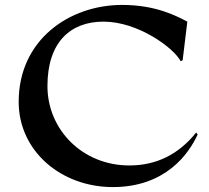

<svg xmlns="http://www.w3.org/2000/svg" viewBox="-20 -743 850 781"><path d="M784 -196 778 -204C706 -114 615 -70 506 -70C315 -70 173 -216 173 -393C173 -571 266 -655 401 -655C542 -655 687 -548 715 -494L723 -498L742 -655C701 -676 617 -723 477 -723C262 -723 56 -581 56 -329C56 -127 230 18 439 18C653 18 748 -117 784 -196Z"/></svg>

Font: Coconat Demi
Style: Regular
Weight: 400
Designer: Sara Lavazza
Foundry: Collletttivo
Version: Version 1.000;Glyphs 3.2 (3217)